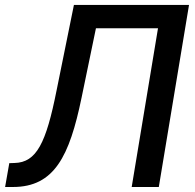

<svg xmlns="http://www.w3.org/2000/svg" viewBox="-41 -747 779 767"><path d="M-20.6 0H10.7C176.1 0 236.5 -122.9 284.8 -356.5L342.3 -634.2H590.2L485.1 0H593.4L714.1 -727.3H254.3L185 -385.7C143.1 -175.1 104.8 -98 17 -95.9L-3.9 -95.2Z"/></svg>

Font: Magic Ui Pro Medium
Style: Italic
Weight: 500
Italic angle: -9.39999°
Designer: Stefan Endress, Andreas Faust
Version: Version 1.000;FEAKit 1.0